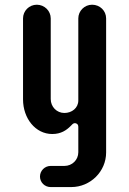

<svg xmlns="http://www.w3.org/2000/svg" viewBox="-20 -550 540 802"><path d="M364.7 -530.3C333 -530.3 307.1 -504.4 307.1 -473.1V-130.4C307.1 -98.6 279.8 -78.1 249 -78.1C216.8 -78.1 191.9 -104 191.9 -136.2V-473.1C191.9 -504.9 165.5 -530.3 133.8 -530.3C101.6 -530.3 76.2 -504.4 76.2 -473.1V-134.8C76.2 -55.7 127.9 9.8 198.2 9.8C234.9 9.8 257.3 -5.9 274.9 -23.4C280.3 -28.8 285.2 -35.6 292.5 -35.6C298.3 -35.6 307.1 -32.2 307.1 -20V85.9C307.1 117.7 281.7 143.1 249 143.1H191.4C167 143.1 147 163.1 147 187.5C147 211.9 167 231.4 191.4 231.4H277.8C357.4 231.4 423.3 166.5 423.3 86.9V-473.1C423.3 -504.9 397.5 -530.3 364.7 -530.3Z"/></svg>

Font: Supermercado One
Style: Regular
Weight: 400
Designer: James Grieshaber
Foundry: James Grieshaber
Version: Version 1.002